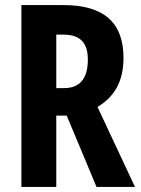

<svg xmlns="http://www.w3.org/2000/svg" viewBox="-20 -734 552 754"><path d="M230 -714H64V0H201V-280H242L359 0H510L363 -314C433 -356 465 -419 465 -507C465 -645 388 -714 230 -714ZM229 -598C294 -598 325 -567 325 -500C325 -425 293 -388 232 -388H201V-598Z"/></svg>

Font: Noto Sans Ethiopic ExtraCondensed
Style: Bold
Weight: 700
Width: 2
Designer: Monotype Design Team
Foundry: Monotype Imaging Inc.
Version: Version 2.102